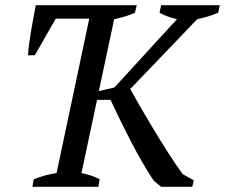

<svg xmlns="http://www.w3.org/2000/svg" viewBox="-20 -720 867 740"><path d="M601 -700H827L821 -671Q800 -662 779.5 -656Q759 -650 740 -646L482 -377Q500 -344 523.5 -303.5Q547 -263 573 -220Q599 -177 627 -133Q655 -89 684 -49L727 -25L721 0H601L572 -24Q527 -93 485.5 -173Q444 -253 406 -335H354L294 -53Q314 -49 332 -43Q350 -37 364 -29L359 0H105L110 -29Q155 -47 198 -53L324 -648H195L114 -507H88Q89 -528 92.5 -553.5Q96 -579 100.5 -605Q105 -631 109.5 -655.5Q114 -680 118 -700H507L500 -671Q483 -663 463 -657Q443 -651 420 -646L361 -369L421 -383L662 -646Q642 -651 625 -657Q608 -663 595 -671Z"/></svg>

Font: PTSerifItalic
Style: Italic
Weight: 400
Italic angle: -12°
Designer: A.Korolkova, O.Umpeleva, V.Yefimov
Foundry: ParaType Ltd
Version: Version 1.000W OFL